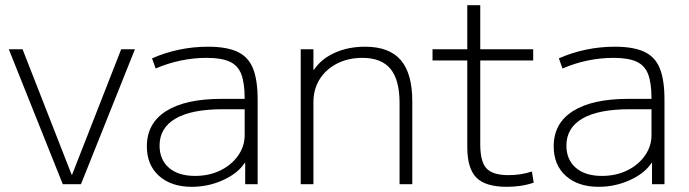

<svg xmlns="http://www.w3.org/2000/svg" viewBox="-20 -710 2655 740"><path d="M222 0 14 -520H67L256 -37H258L447 -520H500L292 0Z M719 10Q640 10 593 -32Q546 -74 546 -146Q546 -235 620.5 -282Q695 -329 834 -329H923Q923 -390 910 -424Q897 -458 865 -472.5Q833 -487 777 -487Q726 -487 676 -476.5Q626 -466 580 -446L566 -485Q615 -507 670 -518.5Q725 -530 782 -530Q853 -530 895 -510.5Q937 -491 955 -446.5Q973 -402 973 -326V0H925V-82H923Q897 -42 840 -16Q783 10 719 10ZM732 -32Q786 -32 829 -53Q872 -74 897.5 -110Q923 -146 923 -189V-289H839Q718 -289 656.5 -253Q595 -217 595 -149Q595 -95 631 -63.5Q667 -32 732 -32Z M1139 0V-520H1188V-441H1190Q1218 -483 1270 -506.5Q1322 -530 1387 -530Q1480 -530 1524.5 -478.5Q1569 -427 1569 -320V0H1520V-313Q1520 -402 1485 -444.5Q1450 -487 1377 -487Q1322 -487 1279 -465Q1236 -443 1212 -404.5Q1188 -366 1188 -316V0Z M1933 10Q1851 10 1816 -25.5Q1781 -61 1781 -143V-477H1647V-520H1781V-690H1831V-520H2035V-477H1831V-153Q1831 -87 1855 -61Q1879 -35 1940 -35Q1964 -35 1986.5 -38.5Q2009 -42 2030 -49L2037 -6Q2010 3 1984.5 6.5Q1959 10 1933 10Z M2287 10Q2208 10 2161 -32Q2114 -74 2114 -146Q2114 -235 2188.5 -282Q2263 -329 2402 -329H2491Q2491 -390 2478 -424Q2465 -458 2433 -472.5Q2401 -487 2345 -487Q2294 -487 2244 -476.5Q2194 -466 2148 -446L2134 -485Q2183 -507 2238 -518.5Q2293 -530 2350 -530Q2421 -530 2463 -510.5Q2505 -491 2523 -446.5Q2541 -402 2541 -326V0H2493V-82H2491Q2465 -42 2408 -16Q2351 10 2287 10ZM2300 -32Q2354 -32 2397 -53Q2440 -74 2465.5 -110Q2491 -146 2491 -189V-289H2407Q2286 -289 2224.5 -253Q2163 -217 2163 -149Q2163 -95 2199 -63.5Q2235 -32 2300 -32Z"/></svg>

Font: M PLUS 1 Light
Style: Regular
Weight: 300
Designer: Coji Morishita
Foundry: UNDERFOREST DESIGN
Version: Version 1.001